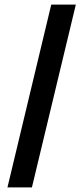

<svg xmlns="http://www.w3.org/2000/svg" viewBox="-20 -763 364 838"><path d="M12.5 55 203.7 -743H311L119.3 55Z"/></svg>

Font: Saira Thin Condensed
Style: Regular
Weight: 100
Width: 3
Version: Version 1.101